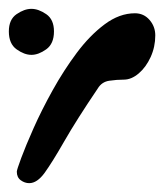

<svg xmlns="http://www.w3.org/2000/svg" viewBox="-101 -413 372 434"><path d="M-35 1Q-45 1 -54 -5.5Q-63 -12 -63 -25Q-63 -29 -53 -56Q-43 -83 -25 -123.5Q-7 -164 18 -209Q43 -254 72.5 -293.5Q102 -333 135.5 -358Q169 -383 204 -383Q224 -383 237 -368Q250 -353 250 -333Q250 -307 239.5 -284Q229 -261 212.5 -247Q196 -233 179 -233Q163 -233 146 -230.5Q129 -228 120 -213Q72 -142 44.5 -94Q17 -46 0 -22.5Q-17 1 -35 1ZM-30 -289Q-46 -289 -63.5 -301.5Q-81 -314 -81 -342Q-81 -369 -63.5 -381Q-46 -393 -30 -393Q-14 -393 3.5 -381Q21 -369 21 -342Q21 -314 3.5 -301.5Q-14 -289 -30 -289Z"/></svg>

Font: Solitreo
Style: Regular
Weight: 400
Designer: Nathan Gross, Bryan Kirschen, Binghamton University
Foundry: Eli Heuer
Version: Version 1.100; ttfautohint (v1.8.4.7-5d5b)